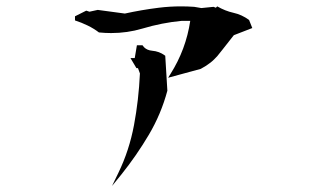

<svg xmlns="http://www.w3.org/2000/svg" viewBox="-20 -664 1040 615"><path d="M421.9 -445.8H417L397.9 -478H411.6L418.5 -519H436.5Q439.5 -514.6 441.4 -512.7Q451.2 -502.9 467.3 -501.5Q490.2 -499.5 507.3 -486.8L509.3 -485.4L516.1 -373.5Q496.1 -298.8 456.8 -232.4Q417.5 -166 368.7 -105L338.9 -68.4L359.4 -110.8Q394 -182.1 409.2 -263.2Q424.3 -343.8 428.2 -428.7ZM335.9 -558.1Q317.4 -558.1 296.9 -560.1Q280.3 -572.8 260.7 -582.3Q241.2 -591.8 220.2 -598.6V-608.4V-611.8L256.3 -629.9L266.6 -626.5L293 -632.3L379.9 -620.6Q433.1 -632.3 488.3 -639.2Q523.4 -643.6 560.1 -643.6Q580.6 -643.6 602.1 -642.1Q602.5 -642.1 625 -638.2L664.1 -642.1L671.4 -639.2L675.8 -643.6Q701.2 -628.9 727.8 -623Q754.4 -617.2 777.8 -600.1L788.1 -574.2L729 -551.3Q706.1 -522.5 693.1 -505.6Q680.2 -488.8 676.3 -484.6Q672.4 -480.5 667.2 -475.1Q662.1 -469.7 654.8 -463.9Q640.6 -452.6 623 -443.4L518.6 -415L525.9 -426.8Q575.7 -505.4 589.4 -597.2H562Q499 -591.3 435.5 -572.3Q387.7 -558.1 335.9 -558.1Z"/></svg>

Font: Bakudai
Style: Medium
Weight: 500
Version: Version 1.48